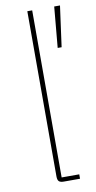

<svg xmlns="http://www.w3.org/2000/svg" viewBox="-86 -778 406 816"><g transform="rotate(-10 117.5 -370.0)"><path d="M121 0Q106 0 100 -6Q94 -12 94 -27V-740H115V-19H191V0ZM211 -564H194L210 -740H235Z"/></g></svg>

Font: IBM Plex Sans Condensed Thin
Style: Regular
Weight: 100
Width: 3
Designer: Mike Abbink, Paul van der Laan, Pieter van Rosmalen
Foundry: Bold Monday
Version: Version 1.3